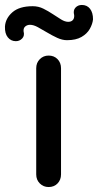

<svg xmlns="http://www.w3.org/2000/svg" viewBox="-82 -754 395 774"><path d="M164 -51Q164 -29 150 -14.5Q136 0 114 0Q93 0 78.5 -14.5Q64 -29 64 -51V-479Q64 -501 78.5 -515.5Q93 -530 114 -530Q136 -530 150 -515.5Q164 -501 164 -479ZM-18 -588Q-38 -588 -50.5 -603.5Q-63 -619 -62 -647Q-60 -680 -32 -704.5Q-4 -729 50 -729Q73 -729 93 -719Q113 -709 131 -697Q149 -685 164.5 -675.5Q180 -666 193 -666Q205 -666 211.5 -673Q218 -680 217 -693Q212 -712 222 -723Q232 -734 248 -734Q269 -734 281 -718.5Q293 -703 293 -676Q291 -657 280 -637.5Q269 -618 246.5 -605Q224 -592 188 -592Q169 -592 148.5 -601.5Q128 -611 108 -623Q88 -635 70.5 -644.5Q53 -654 39 -654Q28 -654 20 -647.5Q12 -641 13 -628Q18 -610 7.5 -599Q-3 -588 -18 -588Z"/></svg>

Font: Quicksand SemiBold
Style: Regular
Weight: 600
Designer: Andrew Paglinawan
Foundry: Andrew Paglinawan
Version: Version 3.004